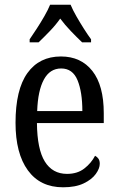

<svg xmlns="http://www.w3.org/2000/svg" viewBox="-20 -786 502 816"><path d="M248 10Q151 10 98.5 -62Q46 -134 46 -264Q46 -405 96.5 -475.5Q147 -546 239 -546Q324 -546 372.5 -484.5Q421 -423 421 -305V-263H137Q138 -152 170.5 -99.5Q203 -47 265 -47Q309 -47 338.5 -70Q368 -93 384 -124Q392 -120 398 -112Q404 -104 404 -90Q404 -70 387 -46.5Q370 -23 335.5 -6.5Q301 10 248 10ZM330 -314Q330 -395 309.5 -445Q289 -495 240 -495Q192 -495 166.5 -448Q141 -401 138 -314ZM106 -619Q119 -638 136 -664Q153 -690 168.5 -717Q184 -744 193 -766H280Q289 -744 304.5 -717Q320 -690 336.5 -664Q353 -638 367 -619V-606H329Q306 -628 281 -654Q256 -680 236 -707Q217 -680 192 -654Q167 -628 144 -606H106Z"/></svg>

Font: Noto Serif Ethiopic Condensed
Style: Regular
Weight: 400
Width: 3
Designer: Monotype Design Team
Foundry: Monotype Imaging Inc.
Version: Version 2.102; ttfautohint (v1.8.4.7-5d5b)